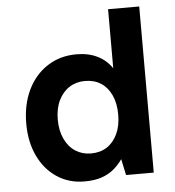

<svg xmlns="http://www.w3.org/2000/svg" viewBox="-52 -769 755 829"><g transform="rotate(-5 325.0 -354.0)"><path d="M281 12Q214 12 162 -22.5Q110 -57 81 -118Q52 -179 52 -258Q52 -340 82 -403Q112 -466 167 -502Q222 -538 294 -538Q345 -538 384 -519Q423 -500 447 -464V-720H582V0H462L447 -70Q432 -48 410 -29Q388 -10 357 1Q326 12 281 12ZM320 -106Q360 -106 389 -125Q418 -144 434.5 -179.5Q451 -215 451 -263Q451 -312 434.5 -347.5Q418 -383 389 -401.5Q360 -420 320 -420Q282 -420 252.5 -401Q223 -382 206 -347Q189 -312 189 -264Q189 -216 206 -180Q223 -144 252.5 -125Q282 -106 320 -106Z"/></g></svg>

Font: DM Sans 9pt
Style: Bold
Weight: 700
Designer: Colophon Foundry, Jonny Pinhorn
Foundry: Colophon Foundry
Version: Version 4.004;gftools[0.9.30]